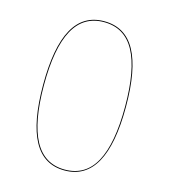

<svg xmlns="http://www.w3.org/2000/svg" viewBox="-103 -752 743 844"><g transform="rotate(15 268.5 -330.5)"><path d="M457 -331Q457 9 268 9Q173 9 126.5 -76Q80 -161 80 -331Q80 -501 126.5 -585.5Q173 -670 268 -670Q364 -670 410.5 -585.5Q457 -501 457 -331ZM84 -331Q84 -163 129.5 -79Q175 5 268 5Q362 5 407.5 -79Q453 -163 453 -331Q453 -499 407.5 -582.5Q362 -666 268 -666Q175 -666 129.5 -582.5Q84 -499 84 -331Z"/></g></svg>

Font: FiraGO Four
Style: Regular
Weight: 100
Designer: bBox Type
Foundry: bBox Type GmbH
Version: Version 1.001